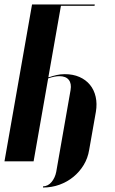

<svg xmlns="http://www.w3.org/2000/svg" viewBox="-36 -720 512 857"><path d="M236 -694 180 -376 182 -375Q199 -381 216.5 -385Q234 -389 253 -389Q290 -389 318.5 -376.5Q347 -364 365.5 -341.5Q384 -319 391 -288Q398 -257 392 -221L362 -51Q356 -14 337.5 16.5Q319 47 291.5 69.5Q264 92 229.5 104.5Q195 117 156 117V112Q179 111 194.5 92Q210 73 215 47L279 -318Q284 -347 271 -363.5Q258 -380 229 -380Q218 -380 205.5 -377.5Q193 -375 179 -370L114 0H-16L107 -700H387L386 -694Z"/></svg>

Font: Moniqa Black Ita Display
Style: Italic
Weight: 900
Italic angle: -10°
Designer: Rajesh Rajput
Foundry: Rajesh Rajput
Version: Version 1.000